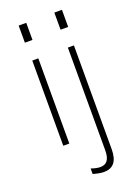

<svg xmlns="http://www.w3.org/2000/svg" viewBox="-168 -766 749 1044"><g transform="rotate(-20 206.0 -243.5)"><path d="M85.5 0H120.5V-493H85.5ZM81 -598H125V-697H81ZM183 199C206 205.5 228.5 210 246 210C297.5 210 326.5 178.5 326.5 107.5V-493H291.5V100.5C291.5 155.5 272.5 178 235.5 178C222 178 204 174.5 183 167ZM287.5 -598H331.5V-697H287.5Z"/></g></svg>

Font: HK Grotesk ExtraLight
Style: Regular
Weight: 200
Designer: Alfredo Marco Pradil
Foundry: Hanken Design Co.
Version: Version 3.001;FEAKit 1.0